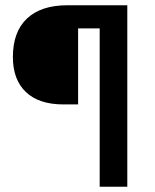

<svg xmlns="http://www.w3.org/2000/svg" viewBox="-20 -710 588 730"><path d="M359 -602H277V-313H221Q128 -313 78.5 -360Q29 -407 29 -493Q29 -589 82.5 -639.5Q136 -690 236 -690H464V0H359Z"/></svg>

Font: Mozilla Text BETA SemiBold
Style: Regular
Weight: 600
Designer: Studio DRAMA
Foundry: Studio DRAMA
Version: Version 0.100